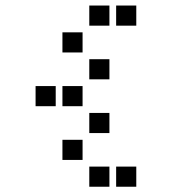

<svg xmlns="http://www.w3.org/2000/svg" viewBox="-20 -708 640 715"><path d="M313.5 -687.5Q312.5 -687.5 312.5 -687.5Q312.5 -687.5 312.5 -686.5V-613.5Q312.5 -612.5 312.5 -612.5Q312.5 -612.5 313.5 -612.5H386.5Q387.5 -612.5 387.5 -612.5Q387.5 -612.5 387.5 -613.5V-686.5Q387.5 -687.5 387.5 -687.5Q387.5 -687.5 386.5 -687.5ZM413.5 -687.5Q412.5 -687.5 412.5 -687.5Q412.5 -687.5 412.5 -686.5V-613.5Q412.5 -612.5 412.5 -612.5Q412.5 -612.5 413.5 -612.5H486.5Q487.5 -612.5 487.5 -612.5Q487.5 -612.5 487.5 -613.5V-686.5Q487.5 -687.5 487.5 -687.5Q487.5 -687.5 486.5 -687.5ZM213.5 -587.5Q212.5 -587.5 212.5 -587.5Q212.5 -587.5 212.5 -586.5V-513.5Q212.5 -512.5 212.5 -512.5Q212.5 -512.5 213.5 -512.5H286.5Q287.5 -512.5 287.5 -512.5Q287.5 -512.5 287.5 -513.5V-586.5Q287.5 -587.5 287.5 -587.5Q287.5 -587.5 286.5 -587.5ZM313.5 -487.5Q312.5 -487.5 312.5 -487.5Q312.5 -487.5 312.5 -486.5V-413.5Q312.5 -412.5 312.5 -412.5Q312.5 -412.5 313.5 -412.5H386.5Q387.5 -412.5 387.5 -412.5Q387.5 -412.5 387.5 -413.5V-486.5Q387.5 -487.5 387.5 -487.5Q387.5 -487.5 386.5 -487.5ZM113.5 -387.5Q112.5 -387.5 112.5 -387.5Q112.5 -387.5 112.5 -386.5V-313.5Q112.5 -312.5 112.5 -312.5Q112.5 -312.5 113.5 -312.5H186.5Q187.5 -312.5 187.5 -312.5Q187.5 -312.5 187.5 -313.5V-386.5Q187.5 -387.5 187.5 -387.5Q187.5 -387.5 186.5 -387.5ZM213.5 -387.5Q212.5 -387.5 212.5 -387.5Q212.5 -387.5 212.5 -386.5V-313.5Q212.5 -312.5 212.5 -312.5Q212.5 -312.5 213.5 -312.5H286.5Q287.5 -312.5 287.5 -312.5Q287.5 -312.5 287.5 -313.5V-386.5Q287.5 -387.5 287.5 -387.5Q287.5 -387.5 286.5 -387.5ZM313.5 -287.5Q312.5 -287.5 312.5 -287.5Q312.5 -287.5 312.5 -286.5V-213.5Q312.5 -212.5 312.5 -212.5Q312.5 -212.5 313.5 -212.5H386.5Q387.5 -212.5 387.5 -212.5Q387.5 -212.5 387.5 -213.5V-286.5Q387.5 -287.5 387.5 -287.5Q387.5 -287.5 386.5 -287.5ZM213.5 -187.5Q212.5 -187.5 212.5 -187.5Q212.5 -187.5 212.5 -186.5V-113.5Q212.5 -112.5 212.5 -112.5Q212.5 -112.5 213.5 -112.5H286.5Q287.5 -112.5 287.5 -112.5Q287.5 -112.5 287.5 -113.5V-186.5Q287.5 -187.5 287.5 -187.5Q287.5 -187.5 286.5 -187.5ZM313.5 -87.5Q312.5 -87.5 312.5 -87.5Q312.5 -87.5 312.5 -86.5V-13.5Q312.5 -12.5 312.5 -12.5Q312.5 -12.5 313.5 -12.5H386.5Q387.5 -12.5 387.5 -12.5Q387.5 -12.5 387.5 -13.5V-86.5Q387.5 -87.5 387.5 -87.5Q387.5 -87.5 386.5 -87.5ZM413.5 -87.5Q412.5 -87.5 412.5 -87.5Q412.5 -87.5 412.5 -86.5V-13.5Q412.5 -12.5 412.5 -12.5Q412.5 -12.5 413.5 -12.5H486.5Q487.5 -12.5 487.5 -12.5Q487.5 -12.5 487.5 -13.5V-86.5Q487.5 -87.5 487.5 -87.5Q487.5 -87.5 486.5 -87.5Z"/></svg>

Font: Doto Black
Style: Regular
Weight: 900
Monospace: yes
Version: Version 1.000